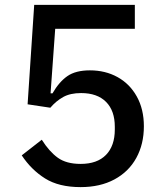

<svg xmlns="http://www.w3.org/2000/svg" viewBox="-20 -753 670 786"><path d="M532 -733V-635H206L187 -371H195Q222 -418 256 -441.5Q290 -465 348 -465Q411 -465 461 -437.5Q511 -410 540 -358Q569 -306 569 -236Q569 -163 538 -106.5Q507 -50 448.5 -18.5Q390 13 310 13Q221 13 164.5 -22.5Q108 -58 69 -117L151 -181Q182 -132 217 -107Q252 -82 310 -82Q378 -82 414 -119Q450 -156 450 -223V-234Q450 -300 414 -336Q378 -372 312 -372Q268 -372 239 -356Q210 -340 186 -312L93 -326L120 -733Z"/></svg>

Font: IBM Plex Sans JP Medm
Style: Regular
Weight: 500
Designer: Mike Abbink; Paul van der Laan; Pieter van Rosmalen; Wujin Sim; Yejin Wi; Jinhee Kim; Boomi Park; Yona Kim; Kichan Ma
Foundry: Sandoll Inc.
Version: Version 1.002